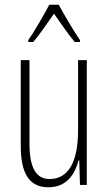

<svg xmlns="http://www.w3.org/2000/svg" viewBox="-20 -877 458 814"><path d="M229 -857H189C166 -813 124 -741 100 -707V-699H121C148 -730 183 -783 209 -819C237 -780 269 -731 297 -699H319V-707C302 -731 254 -810 229 -857ZM348 -622H311V-326C311 -183 266 -118 190 -118C135 -118 105 -163 105 -267V-622H68V-258C68 -142 104 -83 185 -83C264 -83 298 -140 313 -197H316L319 -93H348Z"/></svg>

Font: Noto Sans Kannada UI ExtraCondensed ExtraLight
Style: Regular
Weight: 200
Width: 2
Designer: Jelle Bosma - Monotype Design Team
Foundry: Monotype Imaging Inc.
Version: Version 2.005